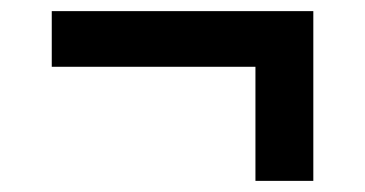

<svg xmlns="http://www.w3.org/2000/svg" viewBox="-20 -493 656 345"><path d="M439 -168V-373H73V-473H543V-168Z"/></svg>

Font: Overpass Mono Light SemiBold
Style: Regular
Weight: 600
Monospace: yes
Version: Version 4.000